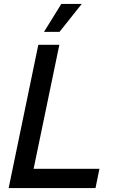

<svg xmlns="http://www.w3.org/2000/svg" viewBox="-20 -957 586 977"><path d="M175 -729H282L151 -98H486L466 0H24ZM292 -937H396L283 -795H204Z"/></svg>

Font: Mona Sans Medium
Style: Italic
Weight: 500
Italic angle: -11.7°
Designer: Deni Anggara
Foundry: GitHub
Version: Version 2.000